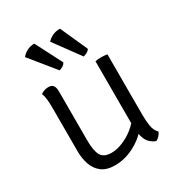

<svg xmlns="http://www.w3.org/2000/svg" viewBox="-173 -834 891 958"><g transform="rotate(-30 273.0 -355.0)"><path d="M455 -138Q455 -106 459.8 -76.5Q464.5 -47 483 -29Q479.5 -19.5 470.5 -9Q461.5 1.5 450 7Q412 -8 399 -41Q386 -74 386 -113V-490Q399.5 -493 420 -493Q441.5 -493 455 -490ZM84 -397Q84 -421 82 -442.8Q80 -464.5 73 -481Q80.5 -488 92.8 -492Q105 -496 117 -496Q136.5 -496 144.8 -484.8Q153 -473.5 153 -450V-169Q153 -108.5 168.5 -81.2Q184 -54 228 -54Q259.5 -54 294.2 -68.5Q329 -83 358.8 -107Q388.5 -131 405 -160V-85Q373 -44 320 -17.5Q267 9 212 9Q164.5 9 136.5 -12.2Q108.5 -33.5 96.2 -68.8Q84 -104 84 -146ZM165.5 -719 244.5 -565Q239.5 -555.5 229.8 -549.2Q220 -543 208.5 -540L92 -683.5Q102.5 -698 122 -708.5Q141.5 -719 165.5 -719ZM314 -719 384 -563Q378.5 -553.5 368.5 -548Q358.5 -542.5 347 -540L239 -687.5Q250.5 -701 270.2 -710.5Q290 -720 314 -719Z"/></g></svg>

Font: Signika Negative Light Light
Style: Regular
Weight: 300
Version: Version 2.001